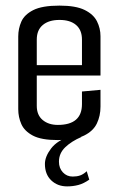

<svg xmlns="http://www.w3.org/2000/svg" viewBox="-20 -495 423 684"><path d="M186 4Q127 4 97 -12Q67 -28 56 -53Q45 -78 45 -106V-365Q45 -393 56 -418Q67 -443 98.5 -459Q130 -475 192 -475Q250 -475 281.5 -459.5Q313 -444 325.5 -419Q338 -394 338 -366V-226H111V-118Q111 -85 132 -67.5Q153 -50 186 -50Q272 -50 272 -124V-169L338 -175V-115Q338 -82 325 -55Q312 -28 279.5 -12Q247 4 186 4ZM111 -354V-263H272V-354Q272 -388 251 -406Q230 -424 192 -424Q154 -424 132.5 -406Q111 -388 111 -354ZM219 169Q185 169 162.5 147.5Q140 126 140 89Q140 63 162 34Q184 5 233 -11L270 -7Q235 8 212.5 29.5Q190 51 190 81Q190 104 204 119Q218 134 239 134Q254 134 265.5 130Q277 126 289 115L298 145Q278 159 259 164Q240 169 219 169Z"/></svg>

Font: Smooch Sans Medium
Style: Regular
Weight: 500
Designer: Robert E. Leuschke
Foundry: Robert E. Leuschke
Version: Version 1.010; ttfautohint (v1.8.3)